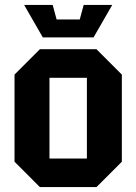

<svg xmlns="http://www.w3.org/2000/svg" viewBox="-20 -760 554 780"><path d="M39 -103V-457L142 -560H372L475 -457V-103L372 0H142ZM181 -116H333V-444H181ZM320 -740H436L360 -608H154L78 -740H194L210 -681H304Z"/></svg>

Font: Tektur SemiCondensed SemiBold
Style: Regular
Weight: 600
Width: 4
Designer: Adam Jagosz
Foundry: Adam Jagosz
Version: Version 1.005;gftools[0.9.30]